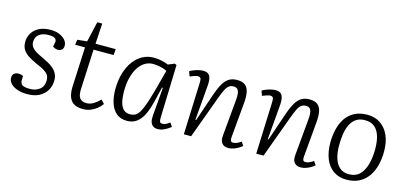

<svg xmlns="http://www.w3.org/2000/svg" viewBox="-61 -1081 3185 1504"><g transform="rotate(15 1531.5 -329.0)"><path d="M204 -31Q251 -31 283 -56Q315 -81 315 -130Q315 -158 301.5 -175.5Q288 -193 263.5 -207Q239 -221 206 -234Q174 -249 143.5 -266.5Q113 -284 93.5 -310.5Q74 -337 74 -378Q74 -401 82.5 -425.5Q91 -450 111 -471.5Q131 -493 164 -506.5Q197 -520 246 -520Q285 -520 315.5 -507Q346 -494 363.5 -473.5Q381 -453 381 -428Q381 -407 369 -395.5Q357 -384 337 -384Q324 -384 313 -388.5Q302 -393 295 -399L301 -430Q307 -451 293 -464Q279 -477 241 -477Q202 -477 178 -465Q154 -453 144 -434Q134 -415 134 -393Q134 -369 146.5 -352Q159 -335 181.5 -321.5Q204 -308 233 -295Q259 -283 284 -269.5Q309 -256 329 -239Q349 -222 361 -199Q373 -176 373 -145Q373 -100 352 -64Q331 -28 291.5 -7Q252 14 194 14Q149 14 114 2Q79 -10 59.5 -31Q40 -52 40 -78Q40 -102 54.5 -113Q69 -124 88 -124Q99 -124 109.5 -121.5Q120 -119 127 -114L126 -82Q125 -56 141.5 -43.5Q158 -31 204 -31Z M464 -499 542 -507 580 -672H620L610 -506H774L770 -457H607L592 -131Q590 -83 606.5 -60.5Q623 -38 661 -38Q691 -38 718 -54.5Q745 -71 769 -96L796 -67Q780 -44 756.5 -25.5Q733 -7 705.5 3.5Q678 14 647 14Q577 14 548.5 -24.5Q520 -63 523 -133L538 -457H458Z M1253 -80Q1252 -55 1257 -45.5Q1262 -36 1278 -36Q1292 -36 1306.5 -43Q1321 -50 1336 -62L1357 -31Q1344 -21 1327 -10.5Q1310 0 1291.5 7Q1273 14 1253 14Q1230 14 1215 3.5Q1200 -7 1193.5 -27.5Q1187 -48 1190 -79L1209 -308L1202 -309L1173 -188Q1161 -139 1145.5 -101Q1130 -63 1109.5 -37.5Q1089 -12 1063 1Q1037 14 1003 14Q950 14 916.5 -14.5Q883 -43 867.5 -92Q852 -141 852 -201Q852 -274 869.5 -332.5Q887 -391 918 -433Q949 -475 990.5 -497Q1032 -519 1080 -519Q1115 -519 1145 -512Q1175 -505 1199 -495L1250 -516L1266 -509ZM1012 -42Q1037 -42 1055.5 -52Q1074 -62 1090 -89Q1106 -116 1122 -163.5Q1138 -211 1159 -287L1201 -444Q1181 -455 1149 -462.5Q1117 -470 1087 -470Q1052 -470 1021.5 -451.5Q991 -433 969 -398.5Q947 -364 934.5 -315.5Q922 -267 922 -207Q922 -150 932 -113.5Q942 -77 962 -59.5Q982 -42 1012 -42Z M1935 -32Q1924 -22 1905.5 -11Q1887 0 1866.5 7Q1846 14 1826 14Q1792 14 1774.5 -5.5Q1757 -25 1760 -65L1787 -363Q1792 -419 1781.5 -441Q1771 -463 1743 -463Q1720 -463 1704.5 -451.5Q1689 -440 1675.5 -412.5Q1662 -385 1644 -335L1521 0H1462L1478 -426Q1479 -448 1473.5 -458Q1468 -468 1451 -468Q1441 -468 1425.5 -463Q1410 -458 1388 -449L1374 -488Q1385 -495 1403.5 -502.5Q1422 -510 1443 -515Q1464 -520 1481 -520Q1521 -520 1534.5 -494Q1548 -468 1544 -418L1520 -134L1526 -132L1605 -364Q1624 -419 1645 -453.5Q1666 -488 1692.5 -503.5Q1719 -519 1756 -519Q1800 -519 1822.5 -500.5Q1845 -482 1852 -445.5Q1859 -409 1854 -357L1829 -77Q1827 -55 1831.5 -45.5Q1836 -36 1853 -36Q1866 -36 1882 -43Q1898 -50 1915 -62Z M2522 -32Q2511 -22 2492.5 -11Q2474 0 2453.5 7Q2433 14 2413 14Q2379 14 2361.5 -5.5Q2344 -25 2347 -65L2374 -363Q2379 -419 2368.5 -441Q2358 -463 2330 -463Q2307 -463 2291.5 -451.5Q2276 -440 2262.5 -412.5Q2249 -385 2231 -335L2108 0H2049L2065 -426Q2066 -448 2060.5 -458Q2055 -468 2038 -468Q2028 -468 2012.5 -463Q1997 -458 1975 -449L1961 -488Q1972 -495 1990.5 -502.5Q2009 -510 2030 -515Q2051 -520 2068 -520Q2108 -520 2121.5 -494Q2135 -468 2131 -418L2107 -134L2113 -132L2192 -364Q2211 -419 2232 -453.5Q2253 -488 2279.5 -503.5Q2306 -519 2343 -519Q2387 -519 2409.5 -500.5Q2432 -482 2439 -445.5Q2446 -409 2441 -357L2416 -77Q2414 -55 2418.5 -45.5Q2423 -36 2440 -36Q2453 -36 2469 -43Q2485 -50 2502 -62Z M2782 14Q2720 14 2676 -17Q2632 -48 2609.5 -104Q2587 -160 2587 -235Q2587 -292 2599.5 -343.5Q2612 -395 2638.5 -434.5Q2665 -474 2708.5 -497Q2752 -520 2814 -520Q2874 -520 2918.5 -490Q2963 -460 2987.5 -405.5Q3012 -351 3012 -274Q3012 -217 2999 -165Q2986 -113 2958.5 -73Q2931 -33 2887.5 -9.5Q2844 14 2782 14ZM2788 -32Q2847 -32 2879.5 -66.5Q2912 -101 2926 -156Q2940 -211 2940 -275Q2940 -334 2927 -378.5Q2914 -423 2884.5 -448.5Q2855 -474 2805 -474Q2762 -474 2733.5 -454.5Q2705 -435 2688.5 -401Q2672 -367 2665.5 -323Q2659 -279 2659 -230Q2659 -171 2673 -126.5Q2687 -82 2716 -57Q2745 -32 2788 -32Z"/></g></svg>

Font: Literata 18pt Light
Style: Italic
Weight: 300
Italic angle: -2°
Designer: Latin by Veronika Burian and Jose Scaglione. Greek by Irene Vlachou. Cyrillic by Vera Evstafieva
Foundry: TypeTogether
Version: Version 3.103;gftools[0.9.29]